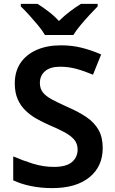

<svg xmlns="http://www.w3.org/2000/svg" viewBox="-20 -957 590 987"><path d="M508 -196Q508 -101 439.5 -45.5Q371 10 248 10Q191 10 139.5 -0.5Q88 -11 48 -30V-153Q94 -133 148 -116Q202 -99 257 -99Q321 -99 350 -124Q379 -149 379 -188Q379 -218 362 -238.5Q345 -259 312 -277Q279 -295 231 -315Q199 -329 168 -346.5Q137 -364 111.5 -388.5Q86 -413 71 -447Q56 -481 56 -528Q56 -590 85.5 -633.5Q115 -677 168.5 -700.5Q222 -724 293 -724Q350 -724 400 -711.5Q450 -699 500 -677L458 -573Q413 -592 372.5 -603Q332 -614 289 -614Q238 -614 211.5 -591Q185 -568 185 -531Q185 -502 200 -482.5Q215 -463 246.5 -446Q278 -429 327 -407Q385 -382 425 -354.5Q465 -327 486.5 -289.5Q508 -252 508 -196ZM211 -777Q198 -800 175.5 -827Q153 -854 129.5 -880Q106 -906 87 -924V-937H173Q199 -921 228.5 -898.5Q258 -876 283 -849Q310 -876 340 -898.5Q370 -921 396 -937H482V-924Q464 -906 440 -880Q416 -854 393.5 -827Q371 -800 357 -777Z"/></svg>

Font: Noto Sans Javanese SemiBold
Style: Regular
Weight: 600
Version: Version 2.004